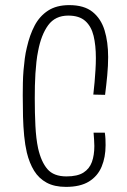

<svg xmlns="http://www.w3.org/2000/svg" viewBox="-20 -724 495 751"><path d="M238 7Q193 7 162.5 -9.5Q132 -26 113.5 -56Q95 -86 85 -127Q78 -157 74.5 -193Q71 -229 70 -268.5Q69 -308 69 -351Q69 -375 69.5 -400Q70 -425 72 -449Q74 -473 77 -495.5Q80 -518 85 -538Q96 -587 115.5 -624Q135 -661 168 -682.5Q201 -704 251 -704Q309 -704 342 -677.5Q375 -651 389 -605.5Q403 -560 403 -501Q403 -467 399.5 -429.5Q396 -392 391 -353L345 -354Q348 -379 350 -403Q352 -427 353.5 -451Q355 -475 355 -497Q355 -547 346 -584Q337 -621 313.5 -642Q290 -663 247 -663Q196 -663 168.5 -625.5Q141 -588 129 -524Q125 -505 122.5 -482Q120 -459 118.5 -436Q117 -413 116.5 -388.5Q116 -364 116 -339Q116 -282 118.5 -232Q121 -182 129 -144Q141 -91 165.5 -62.5Q190 -34 240 -34Q283 -34 306.5 -49Q330 -64 339.5 -90.5Q349 -117 349 -153Q349 -164 348 -178Q347 -192 346 -205H390Q392 -192 392.5 -180Q393 -168 393 -156Q393 -109 377.5 -72Q362 -35 328 -14Q294 7 238 7Z"/></svg>

Font: Truculenta ExtraLight
Style: Regular
Weight: 250
Version: Version 1.002